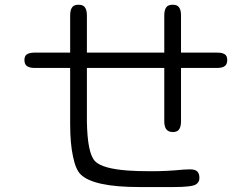

<svg xmlns="http://www.w3.org/2000/svg" viewBox="-20 -752 1040 795"><path d="M695.3 -732.4Q678.7 -732.4 670.9 -724.6Q660.2 -713.9 660.2 -688.5V-534.2H339.8V-688.5Q339.8 -713.9 329.1 -724.6Q321.3 -732.4 305.2 -732.4Q289.1 -732.4 281.2 -724.6Q270.5 -713.9 270.5 -688.5V-534.2H124Q98.6 -534.2 87.9 -524.4Q81.1 -516.6 81.1 -502.9Q81.1 -482.4 96.7 -475.6Q106.4 -470.7 124 -470.7H270.5V-238.3Q270.5 -157.2 282.2 -104.5Q293 -50.8 313.5 -30.3Q366.2 22.5 557.6 22.5Q560.5 22.5 564.5 22.5H698.2Q774.4 22.5 791 11.7Q805.7 2.9 805.7 -15.1Q805.7 -33.2 796.9 -42Q788.1 -50.8 766.6 -50.8L740.2 -49.8Q671.9 -43 608.9 -43Q545.9 -43 508.8 -45.9Q404.3 -53.7 374 -84Q341.8 -116.2 339.8 -250V-470.7H660.2V-250Q660.2 -210 687.5 -206.1Q691.4 -205.1 695.3 -205.1Q710.9 -205.1 718.8 -212.9Q729.5 -223.6 729.5 -250V-470.7H879.9Q903.3 -470.7 913.1 -480.5Q920.9 -488.3 920.9 -502.9Q920.9 -517.6 914.1 -524.4Q904.3 -534.2 879.9 -534.2H729.5V-688.5Q729.5 -723.6 709 -730.5Q703.1 -732.4 695.3 -732.4Z"/></svg>

Font: FakePearl
Style: ExtraLight
Weight: 300
Version: Version 1.2